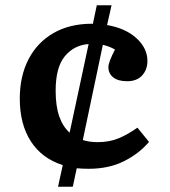

<svg xmlns="http://www.w3.org/2000/svg" viewBox="-20 -675 643 728"><path d="M200 33 218 -49Q139 -74 97 -139Q55 -204 55 -301Q55 -386 88 -450Q121 -514 182.5 -549.5Q244 -585 329 -585L332 -584L347 -655H403L386 -580Q456 -568 497.5 -530Q539 -492 539 -444Q539 -411 519 -389Q499 -367 462 -367Q428 -367 409.5 -381.5Q391 -396 391 -421Q391 -439 416 -487Q396 -499 370 -505L294 -144Q319 -136 350 -136Q396 -136 432 -151.5Q468 -167 501 -191L545 -137Q508 -93 450.5 -64Q393 -35 316 -35Q293 -35 271 -37L256 33ZM191 -331Q191 -273 204.5 -234Q218 -195 244 -172L316 -508Q261 -504 226 -462Q191 -420 191 -331Z"/></svg>

Font: Literata 7pt SemiBold
Style: Regular
Weight: 600
Designer: Latin by Veronika Burian and Jose Scaglione. Greek by Irene Vlachou. Cyrillic by Vera Evstafieva.
Foundry: TypeTogether
Version: Version 3.002